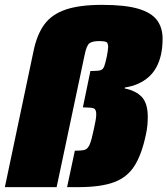

<svg xmlns="http://www.w3.org/2000/svg" viewBox="-25 -770 689 790"><path d="M-5 0 113 -560Q127 -628 157.5 -669.5Q188 -711 245 -730.5Q302 -750 395 -750Q490 -750 544 -734Q598 -718 621 -687Q644 -656 644 -611Q644 -577 638 -548Q625 -487 586.5 -453Q548 -419 489 -410L488 -406Q534 -397 558.5 -371Q583 -345 583 -289Q583 -273 581.5 -255Q580 -237 575 -215Q558 -134 528 -87Q498 -40 443.5 -20Q389 0 296 0H251L283 -150H288Q311 -150 323.5 -153.5Q336 -157 344 -175.5Q352 -194 361 -238Q366 -260 368.5 -275Q371 -290 371 -300Q371 -321 359.5 -324.5Q348 -328 323 -328H316L347 -478H354Q378 -478 388.5 -481Q399 -484 404 -497.5Q409 -511 415 -540Q417 -552 418.5 -561.5Q420 -571 420 -577Q420 -594 411.5 -597.5Q403 -601 384 -601Q355 -601 343 -592Q331 -583 323 -543L208 0Z"/></svg>

Font: Saira Black
Style: Italic
Weight: 900
Italic angle: -12°
Designer: Hector Gatti with collaboration of the Omnibus-Type team
Foundry: Omnibus-Type
Version: Version 1.100; ttfautohint (v1.8.3)